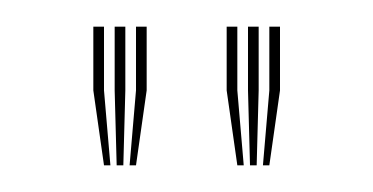

<svg xmlns="http://www.w3.org/2000/svg" viewBox="-20 -820 280 144"><path d="M77.2 -696 82 -752.2V-800H90V-752.2L82 -696ZM58 -696 50 -752.2V-800H58V-752.2L62.8 -696ZM67.5 -696 66 -752.2V-800H74V-752.2L72.5 -696ZM177.2 -696 182 -752.2V-800H190V-752.2L182 -696ZM158 -696 150 -752.2V-800H158V-752.2L162.8 -696ZM167.5 -696 166 -752.2V-800H174V-752.2L172.5 -696Z"/></svg>

Font: Big Shoulders Inline Text Thin
Style: Regular
Weight: 100
Designer: Patric King
Foundry: XO Type Co
Version: Version 2.002